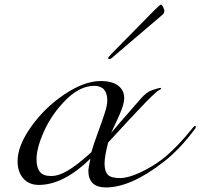

<svg xmlns="http://www.w3.org/2000/svg" viewBox="-20 -806 878 841"><path d="M471 -573 657 -762Q681 -786 685 -786Q689 -786 694.5 -775Q700 -764 700 -759Q700 -747 690 -740L479 -560Q466 -547 459 -547Q454 -547 454 -552Q454 -556 471 -573ZM380 -139Q390 -174 409 -225.5Q428 -277 439 -311.5Q450 -346 450 -365Q450 -430 393 -430Q330 -430 269 -369Q208 -308 174 -233.5Q140 -159 140 -108Q140 -72 154.5 -53.5Q169 -35 204 -35Q237 -35 277.5 -59Q318 -83 380 -139ZM698 -98Q554 15 444 15Q367 15 367 -59Q367 -69 376 -111Q258 4 150 4Q107 4 82 -24.5Q57 -53 57 -100Q57 -167 116 -250.5Q175 -334 262 -392.5Q349 -451 421 -451Q472 -451 498 -430.5Q524 -410 524 -378Q524 -359 515.5 -334Q507 -309 489 -271.5Q471 -234 467 -224Q502 -266 545.5 -315Q589 -364 596 -373Q622 -403 646 -411Q675 -421 684 -421L686 -419Q686 -417 685 -416Q684 -415 679 -412.5Q674 -410 669 -406Q656 -396 624 -364Q559 -297 454 -182Q438 -122 438 -90Q438 -56 452 -41Q466 -26 506 -26Q541 -26 593 -50Q645 -74 690 -108Q752 -156 826 -248Q830 -254 834 -254Q838 -254 838 -250Q838 -248 836 -244Q768 -152 698 -98Z"/></svg>

Font: Miama Nueva
Style: Medium
Weight: 400
Italic angle: -28°
Version: Version 1.0